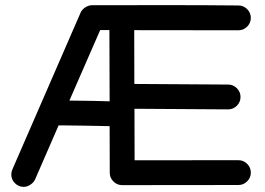

<svg xmlns="http://www.w3.org/2000/svg" viewBox="-20 -728 1043 755"><path d="M341.8 -707.5Q485.8 -707.5 630.1 -707.8Q774.4 -708 917.5 -706.5Q937.5 -706.5 951.9 -692.1Q966.3 -677.7 966.3 -657.7Q966.3 -637.7 951.9 -623.3Q937.5 -608.9 917.5 -608.9H916.5L507.8 -609.4L508.3 -397.9L876.5 -395.5H877Q897 -395.5 911.4 -381.1Q925.8 -366.7 925.8 -346.7Q925.8 -326.7 911.4 -312.3Q897 -297.9 877 -297.9H876L508.8 -300.3L509.3 -97.7L916.5 -98.1H917.5Q937.5 -98.1 951.9 -83.7Q966.3 -69.3 966.3 -49.3Q966.3 -29.3 951.9 -14.9Q937.5 -0.5 917.5 -0.5H916.5L460.4 0Q440.4 0 426 -14.4Q411.6 -28.8 411.6 -48.8L411.1 -231.9Q387.7 -232.4 363.8 -232.9Q339.8 -233.4 308.8 -233.9Q277.8 -234.4 232.4 -234.9H210.4L118.2 -22.9Q112.8 -10.7 99.9 -2Q86.9 6.8 73.2 6.8Q53.2 6.8 38.8 -7.6Q24.4 -22 24.4 -42Q24.4 -51.8 28.8 -62L296.9 -678.2Q302.2 -690.4 315.4 -699Q328.6 -707.5 341.8 -707.5ZM374 -609.9 252.9 -332.5Q309.6 -332 344.5 -331.3Q379.4 -330.6 411.1 -329.6L410.2 -609.9Z"/></svg>

Font: Manjari
Style: Bold
Weight: 700
Designer: Santhosh Thottingal <santhosh.thottingal@gmail.com>
Version: Version 2.000